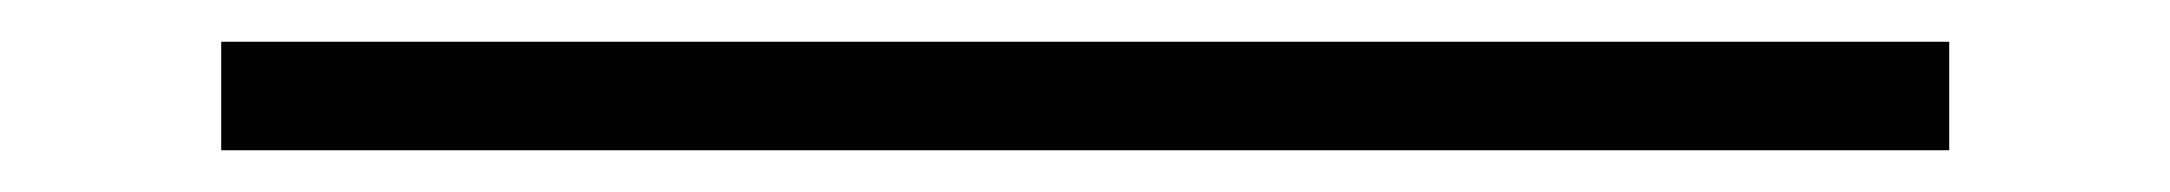

<svg xmlns="http://www.w3.org/2000/svg" viewBox="-20 -426 1040 92"><path d="M914 -406V-354H86V-406Z"/></svg>

Font: Murecho Light
Style: Regular
Weight: 300
Designer: Neil Summerour
Foundry: Positype
Version: Version 1.010; ttfautohint (v1.8.3)